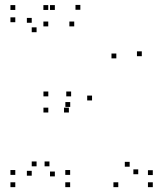

<svg xmlns="http://www.w3.org/2000/svg" viewBox="-20 -761 660 791"><path d="M263.8 -297.5V-317.5H243.8V-297.5ZM564.2 -529.5V-549.5H544.2V-529.5ZM311 -720.7V-740.7H291V-720.7ZM178.8 -720V-740H158.8V-720ZM178.8 -652.3V-672.3H158.8V-652.3ZM285.8 -652.3V-672.3H265.8V-652.3ZM459.3 -520.5V-540.5H439.3V-520.5ZM273 -364V-384H253V-364ZM179 -364V-384H159V-364ZM179 -297.5V-317.5H159V-297.5ZM269 10V-10H249V10ZM269 -40.5V-60.5H249V-40.5ZM183.7 -75.8V-95.8H163.7V-75.8ZM206 -34.3V-54.3H186V-34.3ZM206 -720V-740H186V-720ZM43 -720V-740H23V-720ZM43 -669.5V-689.5H23V-669.5ZM130.7 -628.3V-648.3H110.7V-628.3ZM110.7 -667.2V-687.2H90.7V-667.2ZM110.7 -37.2V-57.2H90.7V-37.2ZM130.7 -75.8V-95.8H110.7V-75.8ZM43 -40.5V-60.5H23V-40.5ZM43 10V-10H23V10ZM609.5 10V-10H589.5V10ZM609.5 -39.8V-59.8H589.5V-39.8ZM514.2 -74.2V-94.2H494.2V-74.2ZM549.5 -43.2V-63.2H529.5V-43.2ZM359.2 -347.2V-367.2H339.2V-347.2ZM269.3 -320.5V-340.5H249.3V-320.5ZM467.3 10V-10H447.3V10Z"/></svg>

Font: Monaspace Xenon Dots Var
Style: Regular
Weight: 400
Designer: Riley Cran and the Lettermatic Team
Version: Version 1.100 (Monaspace Xenon Dots)